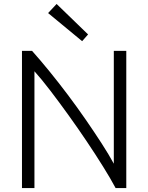

<svg xmlns="http://www.w3.org/2000/svg" viewBox="-20 -950 749 970"><path d="M91 0V-693H142Q183 -647 229.5 -590Q276 -533 323 -470.5Q370 -408 413.5 -345Q457 -282 493.5 -225.5Q530 -169 555 -123V-693H618V0H564Q539 -47 501 -108Q463 -169 418 -236Q373 -303 325.5 -369Q278 -435 234 -492.5Q190 -550 154 -590V0ZM395 -742 223 -884 266 -930 425 -776Z"/></svg>

Font: Ubuntu Sans Light
Style: Regular
Weight: 300
Designer: Dalton Maag Ltd
Foundry: Dalton Maag Ltd
Version: Version 1.006; ttfautohint (v1.8.4.7-5d5b)